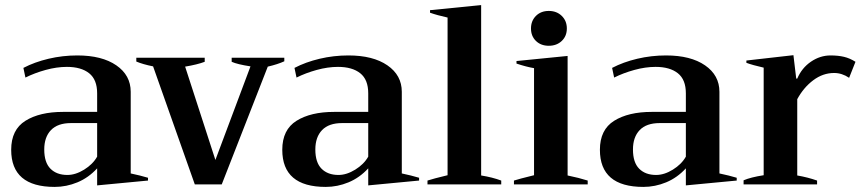

<svg xmlns="http://www.w3.org/2000/svg" viewBox="-20 -725 3398 755"><path d="M24 -136Q24 -215 80 -250Q136 -285 228 -285H362V-358Q362 -412 330.5 -437Q299 -462 243 -462Q203 -462 159.5 -450Q116 -438 80 -420L72 -458Q116 -481 171 -494Q226 -507 284 -507Q381 -507 437.5 -468Q494 -429 494 -364V-43Q532 -35 562 -26V-15L362 4V-63Q328 -26 284.5 -8Q241 10 195 10Q24 10 24 -136ZM362 -109V-241H259Q207 -241 180.5 -213.5Q154 -186 154 -137Q154 -86 178.5 -61.5Q203 -37 245 -37Q277 -37 311 -58Q345 -79 362 -109Z M582 -464Q542 -472 516 -483V-498H785V-482Q756 -471 708 -463L827 -96L965 -464Q913 -472 891 -482V-498H1098V-484Q1072 -472 1033 -463L852 0H746Z M1090 -136Q1090 -215 1146 -250Q1202 -285 1294 -285H1428V-358Q1428 -412 1396.5 -437Q1365 -462 1309 -462Q1269 -462 1225.5 -450Q1182 -438 1146 -420L1138 -458Q1182 -481 1237 -494Q1292 -507 1350 -507Q1447 -507 1503.5 -468Q1560 -429 1560 -364V-43Q1598 -35 1628 -26V-15L1428 4V-63Q1394 -26 1350.5 -8Q1307 10 1261 10Q1090 10 1090 -136ZM1428 -109V-241H1325Q1273 -241 1246.5 -213.5Q1220 -186 1220 -137Q1220 -86 1244.5 -61.5Q1269 -37 1311 -37Q1343 -37 1377 -58Q1411 -79 1428 -109Z M1661 -15Q1682 -22 1740 -36V-656Q1699 -665 1671 -675V-685L1872 -705V-35Q1916 -28 1951 -15V0H1661Z M2068 -613Q2068 -643 2087.5 -662.5Q2107 -682 2138 -682Q2169 -682 2189 -662.5Q2209 -643 2209 -613Q2209 -583 2189 -564Q2169 -545 2138 -545Q2107 -545 2087.5 -564Q2068 -583 2068 -613ZM2001 -15Q2019 -21 2080 -36V-457Q2050 -462 2011 -475V-485L2212 -505V-35Q2256 -26 2291 -15V0H2001Z M2339 -136Q2339 -215 2395 -250Q2451 -285 2543 -285H2677V-358Q2677 -412 2645.5 -437Q2614 -462 2558 -462Q2518 -462 2474.5 -450Q2431 -438 2395 -420L2387 -458Q2431 -481 2486 -494Q2541 -507 2599 -507Q2696 -507 2752.5 -468Q2809 -429 2809 -364V-43Q2847 -35 2877 -26V-15L2677 4V-63Q2643 -26 2599.5 -8Q2556 10 2510 10Q2339 10 2339 -136ZM2677 -109V-241H2574Q2522 -241 2495.5 -213.5Q2469 -186 2469 -137Q2469 -86 2493.5 -61.5Q2518 -37 2560 -37Q2592 -37 2626 -58Q2660 -79 2677 -109Z M2904 -16Q2932 -28 2983 -36V-459Q2939 -469 2915 -478V-487L3100 -508L3111 -416H3115Q3133 -458 3169 -482.5Q3205 -507 3246 -507Q3276 -507 3299 -501.5Q3322 -496 3344 -482L3319 -419Q3291 -438 3260 -438Q3216 -438 3178 -409.5Q3140 -381 3115 -335V-35Q3156 -28 3193 -15V0H2904Z"/></svg>

Font: Trirong SemiBold
Style: Regular
Weight: 600
Designer: Katatrad Team
Foundry: CadsonDemak
Version: Version 1.000